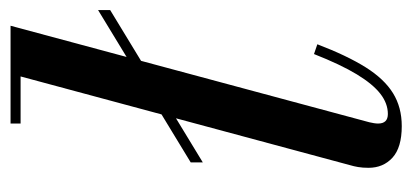

<svg xmlns="http://www.w3.org/2000/svg" viewBox="-234 -556 800 373"><g transform="rotate(-90 166.5 -370.0)"><path d="M37 -376.5V-400L333 -580V-556.5ZM107.5 10Q66 10 46.2 -8Q26.5 -26 26.5 -54.5Q26.5 -66 28 -74.8Q29.5 -83.5 31.5 -90L204 -730.5H112.5V-750H302.5L115 -53Q114 -48.5 113.2 -44Q112.5 -39.5 112.5 -36Q112.5 -17 131 -17Q151.5 -17 170.2 -31.5Q189 -46 208 -77.2Q227 -108.5 247.5 -160.5L266.5 -154Q244.5 -96.5 221.8 -60.2Q199 -24 171.5 -7Q144 10 107.5 10Z"/></g></svg>

Font: Bodoni Moda 11pt Medium
Style: Italic
Weight: 500
Italic angle: -13°
Designer: Owen Earl
Foundry: indestructible type
Version: Version 2.004